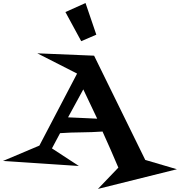

<svg xmlns="http://www.w3.org/2000/svg" viewBox="-180 -1022 1188 1268"><path d="M988.3 95.7 466.8 225.6 601.6 85Q576.2 25.4 550.3 -34.2Q524.4 -93.8 497.1 -153.3Q426.8 -148.4 356.9 -147.9Q287.1 -147.5 216.8 -142.6Q203.1 -117.2 189.9 -92.3Q176.8 -67.4 163.1 -42L340.8 74.2L-160.2 41L80.1 -60.5L329.1 -536.1L66.4 -669.9L441.4 -654.3L779.3 34.2ZM461.9 -238.3Q439.5 -287.1 416 -335Q392.6 -382.8 370.1 -431.6Q344.7 -384.8 319.8 -339.4Q294.9 -293.9 269.5 -247.1ZM456.1 -793 356.4 -750 252 -942.4 384.8 -1002Z"/></svg>

Font: Fontdiner Swanky
Style: Regular
Weight: 400
Designer: Font Diner, Inc
Foundry: Font Diner, Inc
Version: Version 1.001